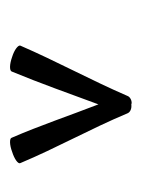

<svg xmlns="http://www.w3.org/2000/svg" viewBox="26 -1080 265 356"><g transform="rotate(90 158.0 -902.5)"><path d="M113 -792C135 -845 154 -899 174 -953C195 -899 213 -845 236 -792C237 -788 249 -788 262 -793C275 -797 285 -804 283 -808C255 -875 219 -939 191 -1006C189 -1012 182 -1015 174 -1014C170 -1016 160 -1013 158 -1006C129 -939 94 -875 65 -808C64 -804 73 -797 86 -793C100 -788 111 -788 113 -792Z"/></g></svg>

Font: Nupuram Condensed Thin
Style: Regular
Weight: 100
Width: 3
Designer: Santhosh Thottingal (santhosh.thottingal@gmail.com)
Foundry: SMC
Version: Version 1.000